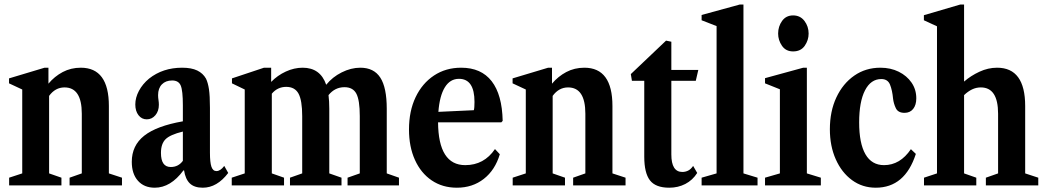

<svg xmlns="http://www.w3.org/2000/svg" viewBox="-20 -842 4750 872"><path d="M21.5 0V-35L81 -54.5V-435.5L21 -463.5V-486L182.5 -534.5H200V-462Q227.5 -495 264.8 -514.8Q302 -534.5 347 -534.5Q474.5 -534.5 474.5 -360.5V-54.5L534 -35V0H296V-35L351.5 -54.5V-325.5Q351.5 -445 273 -445Q231 -445 203 -406.5V-54.5L259 -35V0Z M683 10.5Q634.5 10.5 606.5 -21Q578.5 -52.5 578.5 -107Q578.5 -181 634.8 -225.5Q691 -270 810.5 -291V-363.5Q810.5 -430.5 800.8 -453.5Q791 -476.5 762 -476.5Q732.5 -476.5 715.2 -458.8Q698 -441 698 -410Q698 -399 699.8 -387.8Q701.5 -376.5 701.5 -366Q701.5 -337.5 685.8 -318.8Q670 -300 646.5 -300Q623.5 -300 609 -318.8Q594.5 -337.5 594.5 -367.5Q594.5 -398.5 611 -429.5Q627.5 -460.5 657 -485Q719.5 -534.5 807 -534.5Q849.5 -534.5 875.8 -521.8Q902 -509 915.5 -485Q924.5 -466.5 929 -437Q933.5 -407.5 933.5 -352.5V-148.5Q933.5 -104.5 940.2 -84.8Q947 -65 963 -65Q981 -65 998.5 -88.5L1016.5 -56.5Q965.5 10.5 901 10.5Q862.5 10.5 842.2 -9Q822 -28.5 816 -68H813Q755 10.5 683 10.5ZM755.5 -83.5Q790 -83.5 810.5 -111.5V-244.5Q753 -230.5 732 -209.8Q711 -189 711 -147.5Q711 -83.5 755.5 -83.5Z M1032.5 0V-35L1091.5 -54.5V-435.5L1033.5 -463.5V-486L1179 -534.5H1211.5V-470Q1240 -499.5 1278 -517Q1316 -534.5 1354.5 -534.5Q1435 -534.5 1461.5 -457Q1489.5 -492 1531.8 -513.2Q1574 -534.5 1616.5 -534.5Q1678 -534.5 1707.2 -489.5Q1736.5 -444.5 1736.5 -348V-54.5L1792 -35V0H1558.5V-35L1614 -54.5V-314.5Q1614 -387 1598.5 -416.5Q1583 -446 1544.5 -446Q1501 -446 1472 -410Q1475.5 -382.5 1475.5 -348V-54.5L1531 -35V0H1297V-35L1352.5 -54.5V-314.5Q1352.5 -386 1335.8 -416.8Q1319 -447.5 1280 -447.5Q1240.5 -447.5 1214.5 -416.5V-54.5L1270 -35V0Z M2055 10.5Q1989.5 10.5 1940.5 -22.8Q1891.5 -56 1864.5 -115.8Q1837.5 -175.5 1837.5 -254Q1837.5 -337.5 1867.5 -400.5Q1897.5 -463.5 1951 -499Q2004.5 -534.5 2074.5 -534.5Q2165.5 -534.5 2213 -473.2Q2260.5 -412 2263 -293L2257 -286.5H1969.5Q1971 -92 2093 -92Q2178.5 -92 2228 -165L2250 -141.5Q2228.5 -69.5 2177.2 -29.5Q2126 10.5 2055 10.5ZM2064.5 -484Q2024 -484 2000.2 -445.2Q1976.5 -406.5 1971 -334L2132 -341.5Q2135 -351.5 2135 -379Q2135 -484 2064.5 -484Z M2308.5 0V-35L2368 -54.5V-435.5L2308 -463.5V-486L2469.5 -534.5H2487V-462Q2514.5 -495 2551.8 -514.8Q2589 -534.5 2634 -534.5Q2761.5 -534.5 2761.5 -360.5V-54.5L2821 -35V0H2583V-35L2638.5 -54.5V-325.5Q2638.5 -445 2560 -445Q2518 -445 2490 -406.5V-54.5L2546 -35V0Z M3019.5 10.5Q2957.5 10.5 2931.8 -23Q2906 -56.5 2906 -130.5V-475H2850L2845 -505.5L3005 -657.5L3029 -652.5V-524.5H3151.5L3140 -475H3029V-140.5Q3029 -61 3079 -61Q3092.5 -61 3105 -67Q3117.5 -73 3128 -88.5L3146.5 -56.5Q3125.5 -23.5 3092.5 -6.5Q3059.5 10.5 3019.5 10.5Z M3166.5 0V-35L3234.5 -54.5V-723.5L3166.5 -750V-774L3340 -821.5H3356.5V-54.5L3420.5 -35V0Z M3582 -608.5Q3549 -608.5 3531.5 -634Q3514 -659.5 3514 -689.5Q3514 -722 3532 -747Q3550 -772 3582 -772Q3614.5 -772 3633.5 -747Q3652.5 -722 3652.5 -689.5Q3652.5 -659.5 3634.8 -634Q3617 -608.5 3582 -608.5ZM3454.5 0V-35L3522 -54.5V-436.5L3454.5 -463.5V-487L3628 -534.5H3644.5V-54.5L3708 -35V0Z M3957.5 10.5Q3896.5 10.5 3849.5 -24Q3802.5 -58.5 3775.8 -118.5Q3749 -178.5 3749 -255Q3749 -336.5 3778.5 -399.5Q3808 -462.5 3859.8 -498.5Q3911.5 -534.5 3978.5 -534.5Q4025 -534.5 4061.8 -516.2Q4098.5 -498 4120 -466.8Q4141.5 -435.5 4141.5 -395.5Q4141.5 -365 4127.2 -347.2Q4113 -329.5 4088 -329.5Q4058.5 -329.5 4048.5 -350.8Q4038.5 -372 4036 -394Q4032.5 -432 4022.2 -457.5Q4012 -483 3982.5 -483Q3935 -483 3908.5 -431.5Q3882 -380 3882 -286Q3882 -191 3910.5 -141.5Q3939 -92 3995 -92Q4068 -92 4117 -164.5L4139.5 -143Q4090 10.5 3957.5 10.5Z M4176.5 0V-35L4235.5 -54.5V-722.5L4176 -750V-773L4341.5 -821.5H4358.5V-471.5Q4389 -498 4428.2 -516.2Q4467.5 -534.5 4508.5 -534.5Q4636 -534.5 4636 -360.5V-54.5L4695.5 -35V0H4457.5V-35L4513 -54.5V-325.5Q4513 -445 4434.5 -445Q4413.5 -445 4394.5 -435.8Q4375.5 -426.5 4358.5 -410V-54.5L4414 -35V0Z"/></svg>

Font: Libre Caslon Condensed
Style: Bold
Weight: 700
Designer: Pablo Impallari, Rodrigo Fuenzalida, Katja Schimmel, Ertekin Erdin
Foundry: Pablo Impallari, Rodrigo Fuenzalida
Version: Version 2.000; ttfautohint (v1.8.4.7-5d5b);gftools[0.9.33]